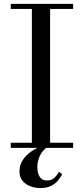

<svg xmlns="http://www.w3.org/2000/svg" viewBox="-20 -770 436 1000"><path d="M36 0V-26.5H146V-723.5H36V-750H361V-723.5H241V-26.5H361V0ZM189.5 209.5Q164 209.5 139.2 200.5Q114.5 191.5 98 172.5Q81.5 153.5 81.5 123.5Q81.5 93.5 94.5 70.5Q107.5 47.5 128.5 30Q149.5 12.5 174.2 0.5Q199 -11.5 222 -19L229.5 -5Q214 3.5 201.5 19.2Q189 35 181.8 56Q174.5 77 174.5 101.5Q174.5 131.5 186.8 150.8Q199 170 224.5 170Q247.5 170 262.5 156.5Q277.5 143 287 125L304 137Q297 151 283.8 168Q270.5 185 247.8 197.2Q225 209.5 189.5 209.5Z"/></svg>

Font: Bodoni Moda 9pt
Style: Regular
Weight: 400
Designer: Owen Earl
Foundry: indestructible type
Version: Version 2.005